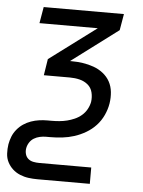

<svg xmlns="http://www.w3.org/2000/svg" viewBox="-60 -562 612 820"><g transform="rotate(5 246.5 -152.5)"><path d="M132 215Q112 215 93 212.5Q74 210 56 202.5Q38 195 24.5 182.5Q11 170 2.5 153.5Q-6 137 -7 117Q-8 97 -5 77Q-2 60 4.5 43.5Q11 27 23 12.5Q35 -2 50 -12Q65 -22 82 -28Q99 -34 116.5 -36.5Q134 -39 151 -39H170Q186 -39 203 -40.5Q220 -42 236 -46Q252 -50 268 -57Q284 -64 297.5 -75.5Q311 -87 319.5 -102.5Q328 -118 331 -134Q334 -155 329 -175Q324 -195 309 -207.5Q294 -220 274 -225Q254 -230 232 -230H120L131 -300L332 -450H82L94 -520H438L426 -450L226 -300H232Q257 -300 281 -296.5Q305 -293 327.5 -285Q350 -277 368.5 -262.5Q387 -248 398 -228Q409 -208 411.5 -183.5Q414 -159 410 -134Q406 -109 394.5 -84Q383 -59 364.5 -39Q346 -19 322 -5Q298 9 273 17Q248 25 222 28Q196 31 170 31H152Q139 31 125.5 34Q112 37 100.5 44Q89 51 81.5 63Q74 75 72 88Q70 101 73.5 113Q77 125 86 132.5Q95 140 107.5 142.5Q120 145 133 145H356V215Z"/></g></svg>

Font: Iosevka SS18
Style: Italic
Weight: 400
Italic angle: -9°
Monospace: yes
Designer: Belleve Invis
Foundry: Belleve Invis
Version: Version 25.1.1; ttfautohint (v1.8.4)